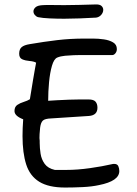

<svg xmlns="http://www.w3.org/2000/svg" viewBox="-20 -851 614 861"><path d="M272 -10Q198 -10 156 -36Q114 -62 97.5 -113.5Q81 -165 81 -241Q81 -276 84 -316Q45 -331 45 -353Q45 -372 57.5 -380.5Q70 -389 86.5 -394Q103 -399 114 -406Q116 -418 120 -442.5Q124 -467 128.5 -494.5Q133 -522 137 -543.5Q141 -565 142 -570Q131 -576 112.5 -577.5Q94 -579 80 -585Q66 -591 66 -610Q66 -630 77 -639.5Q88 -649 113 -653Q177 -664 236 -671Q295 -678 359 -678Q373 -678 397 -678Q421 -678 445.5 -674.5Q470 -671 487 -661Q504 -651 504 -631Q504 -620 497.5 -612Q491 -604 483 -604H333Q329 -604 311 -603.5Q293 -603 272 -601Q251 -599 237 -593Q222 -587 213 -556Q204 -525 200 -482.5Q196 -440 196 -399Q209 -400 235 -401.5Q261 -403 289.5 -404Q318 -405 337 -405H377Q400 -405 408.5 -395Q417 -385 417 -368Q417 -334 379 -331L210 -320Q182 -319 172.5 -310.5Q163 -302 160 -279Q158 -260 157.5 -250Q157 -240 157 -232Q158 -225 158 -219.5Q158 -214 158 -210Q158 -187 162 -161.5Q166 -136 180.5 -116Q195 -96 226 -89H277Q327 -89 383.5 -97Q440 -105 483 -115Q485 -116 488 -116Q491 -116 492 -116Q506 -116 510.5 -106Q515 -96 515 -84Q515 -39 424 -21Q392 -14 351 -12Q310 -10 272 -10ZM268 -767Q235 -767 202.5 -768.5Q170 -770 151 -774Q143 -776 136.5 -783.5Q130 -791 130 -800Q130 -810 139.5 -818.5Q149 -827 173 -828Q187 -829 213.5 -828.5Q240 -828 268 -828Q297 -828 334.5 -829Q372 -830 407 -831Q427 -832 435 -824.5Q443 -817 443 -807Q443 -795 434 -784.5Q425 -774 411 -772Q377 -770 338 -768.5Q299 -767 268 -767Z"/></svg>

Font: Fuzzy Bubbles
Style: Regular
Weight: 400
Designer: Robert E. Leuschke
Foundry: Robert E. Leuschke
Version: Version 1.010; ttfautohint (v1.8.3)